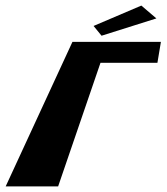

<svg xmlns="http://www.w3.org/2000/svg" viewBox="-20 -670 597 688"><path d="M486.5 -650 540.4 -604 343.9 -542 315.3 -577ZM544.1 -445 556.6 -520H239.6L0.3 -2H188.3L340.1 -445Z"/></svg>

Font: Hussar Milosc
Style: Obl
Weight: 700
Foundry: Cannot Into Space Fonts
Version: Version 1.02